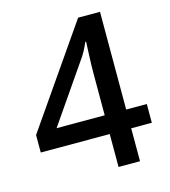

<svg xmlns="http://www.w3.org/2000/svg" viewBox="-108 -803 787 890"><g transform="rotate(-15 286.0 -358.5)"><path d="M553 -158H454V0H351V-158H20V-242L349 -717H454V-248H553ZM351 -248V-442Q351 -489 353 -530.5Q355 -572 356 -600H352Q344 -580 332.5 -559Q321 -538 309 -522L120 -248Z"/></g></svg>

Font: Noto Sans Arabic Med
Style: Regular
Weight: 500
Designer: Monotype Design Team, Nadine Chahine, Nizar Qandah and Khaled Hosny
Foundry: Monotype Imaging Inc.
Version: Version 2.012; ttfautohint (v1.8.4.7-5d5b)